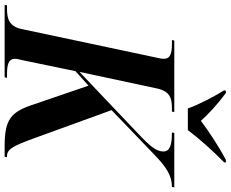

<svg xmlns="http://www.w3.org/2000/svg" viewBox="-128 -870 971 808"><g transform="rotate(90 357.0 -465.5)"><path d="M409 -771H500C536 -819 587 -876 635 -923L637 -931H625C563 -898 501 -856 461 -826C432 -858 394 -894 344 -931H334L333 -923C356 -887 393 -817 409 -771ZM-27 0H278L280 -10H266C227 -10 200 -15 200 -44C200 -51 203 -64 206 -76L252 -298L313 -353L391 -125C423 -25 455 0 569 0H612L614 -10H609C580 -10 566 -37 534 -125L416 -450L595 -622C656 -682 692 -704 739 -704L741 -714H512L510 -704C562 -704 590 -696 590 -668C590 -639 569 -613 516 -563L255 -315L325 -642C337 -697 368 -704 408 -704H422L424 -714H123L121 -704H136C177 -704 200 -698 200 -669C200 -663 198 -651 195 -639L75 -73C64 -18 30 -10 -10 -10H-25Z"/></g></svg>

Font: Noto Serif Display SemiCondensed SemiBold
Style: Italic
Weight: 600
Width: 4
Italic angle: -12°
Designer: Monotype Design Team
Foundry: Monotype Imaging Inc.
Version: Version 2.009